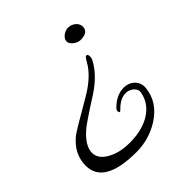

<svg xmlns="http://www.w3.org/2000/svg" viewBox="-151 -389 695 695"><g transform="rotate(-45 196.5 -41.0)"><path d="M341 -253C341 -272 322 -288 299 -288C283 -288 261 -273 261 -257C261 -248 266 -240 276 -233C284 -227 293 -224 302 -224C328 -224 341 -234 341 -253ZM345 65C348 32 322 8 289 8C264 8 240 19 218 42C213 47 212 52 214 57C215 62 218 62 223 57C242 37 261 27 280 27C304 27 324 46 321 63C316 96 298 122 266 141C238 157 204 165 165 165C131 165 102 159 79 146C54 133 41 115 41 94C41 71 55 47 84 21C95 11 131 -14 193 -53C234 -80 264 -111 281 -146C282 -149 283 -152 283 -157C283 -166 281 -170 276 -170C272 -170 267 -164 261 -153C244 -121 212 -91 165 -64C94 -23 54 1 45 8C10 36 -8 70 -8 111C-8 174 47 206 157 206C199 206 238 195 274 173C317 146 341 110 345 65Z"/></g></svg>

Font: AlexBrush
Style: Regular
Weight: 400
Designer: Robert E. Leuschke
Foundry: Robert E. Leuschke
Version: Version 1.001